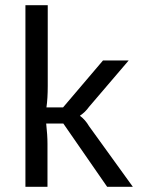

<svg xmlns="http://www.w3.org/2000/svg" viewBox="-20 -720 549 740"><path d="M224 -244H158Q163 -199 163 -166V0H78V-700H164V-389Q164 -340 159 -306H223L377 -487H476L323 -308Q308 -287 289 -275V-273Q309 -258 323 -234L492 0H393Z"/></svg>

Font: Exo 2.0
Style: Regular
Weight: 400
Designer: Natanael Gama
Version: Version 1.001;PS 001.001;hotconv 1.0.70;makeotf.lib2.5.58329